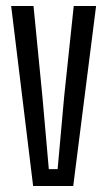

<svg xmlns="http://www.w3.org/2000/svg" viewBox="-20 -620 357 640"><path d="M90.4 0 17.2 -600H91.7L121.4 -297.4L142.7 -56.3H172.1L193.8 -297.4L225.8 -600H300.3L224.1 0Z"/></svg>

Font: Big Shoulders Thin
Style: Regular
Weight: 100
Designer: Patric King
Foundry: XO Type Co
Version: Version 2.002